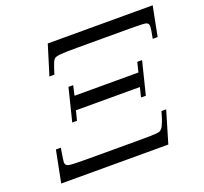

<svg xmlns="http://www.w3.org/2000/svg" viewBox="-118 -816 1016 954"><g transform="rotate(-20 390.0 -338.5)"><path d="M49.8 0 83 -168H108.9Q97.7 -100.1 98.1 -95.2Q98.1 -77.1 116 -73.5Q133.8 -69.8 211.9 -69.8H485.8Q526.9 -69.8 544.9 -70.3Q563 -70.8 579.6 -72Q596.2 -73.2 601.6 -78.1Q606.9 -83 610.4 -86.9Q613.8 -90.8 619.1 -103Q631.3 -129.9 641.1 -168H666L616.2 0ZM176.8 -520 225.1 -676.8H779.8L749 -520H723.1Q732.9 -569.8 732.9 -582Q732.9 -600.1 718 -603.5Q703.1 -606.9 633.8 -606.9H355Q291 -606.9 269 -605Q247.1 -603 238.5 -598.6Q230 -594.2 222.9 -578.1Q215.8 -562 203.1 -520ZM205.1 -266.1 248 -439H272.9L261.2 -387.2H599.1L611.8 -439H637.2L594.2 -266.1H568.8L581.1 -316.9H243.2L230 -266.1Z"/></g></svg>

Font: CMU Classical Serif
Style: Italic
Weight: 500
Italic angle: -14.04°
Version: Version 0.7.0